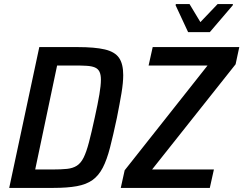

<svg xmlns="http://www.w3.org/2000/svg" viewBox="-20 -918 1189 938"><path d="M25 0 172 -688H358Q443 -688 492 -676.5Q541 -665 561.5 -635.5Q582 -606 582 -551Q582 -514 573.5 -463Q565 -412 551 -342Q533 -257 517.5 -197Q502 -137 482 -98.5Q462 -60 432 -38.5Q402 -17 355.5 -8.5Q309 0 241 0ZM152 -90H236Q279 -90 307.5 -93Q336 -96 355.5 -108.5Q375 -121 388.5 -148Q402 -175 414.5 -222.5Q427 -270 443 -344Q458 -412 465.5 -456.5Q473 -501 473 -529Q473 -553 466 -567.5Q459 -582 443.5 -588.5Q428 -595 403.5 -596.5Q379 -598 344 -598H259ZM570 0 589 -86 994 -598H706L726 -688H1149L1131 -604L723 -90H1025L1005 0ZM899 -761 838 -892 839 -898H906L959 -810L1043 -898H1118L1117 -892L1005 -761Z"/></svg>

Font: Saira SemiCondensed Medium
Style: Italic
Weight: 500
Width: 4
Italic angle: -12°
Designer: Hector Gatti with collaboration of the Omnibus-Type team
Foundry: Omnibus-Type
Version: Version 1.101